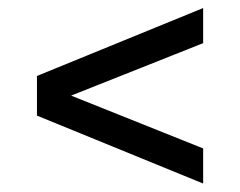

<svg xmlns="http://www.w3.org/2000/svg" viewBox="-20 -612 582 465"><path d="M472 -167.5 69.5 -332V-428L472 -592.5V-507.5L133.5 -373V-388L472 -252.5Z"/></svg>

Font: Encode Sans SC Medium
Style: Regular
Weight: 500
Version: Version 3.002